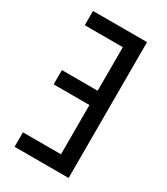

<svg xmlns="http://www.w3.org/2000/svg" viewBox="-179 -794 760 874"><g transform="rotate(30 201.0 -357.0)"><path d="M45 0V-76H245V-335H57V-410H245V-639H45V-714H329V0Z"/></g></svg>

Font: Noto Sans ExtraCondensed
Style: Regular
Weight: 400
Width: 2
Designer: Monotype Design Team
Foundry: Monotype Imaging Inc.
Version: Version 2.013; ttfautohint (v1.8.4.7-5d5b)